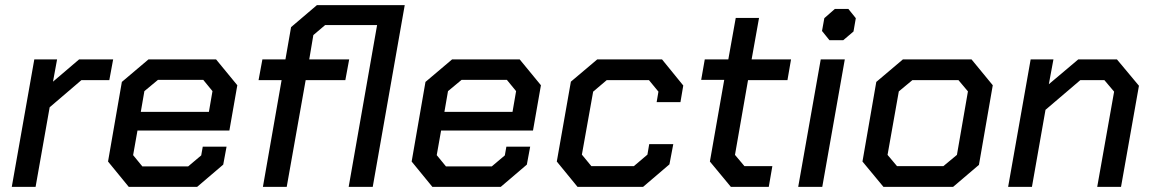

<svg xmlns="http://www.w3.org/2000/svg" viewBox="-20 -730 4508 750"><path d="M114 -498H203L187 -411L289 -498H422L407 -417H298L174 -311L119 0H26Z M402 -99 456 -410 560 -498H824L907 -397L876 -220H517L500 -124L536 -80H715L766 -123L772 -157H865L852 -87L750 0H483ZM796 -293 810 -374 774 -418H597L544 -374L530 -293Z M1436 0H1342L1453 -632H1250L1204 -593L1188 -498H1344L1329 -417H1174L1100 0H1007L1080 -417H990L1005 -498H1095L1117 -624L1218 -710H1561Z M1588 -99 1642 -410 1746 -498H2010L2093 -397L2062 -220H1703L1686 -124L1722 -80H1901L1952 -123L1958 -157H2051L2038 -87L1936 0H1669ZM1982 -293 1996 -374 1960 -418H1783L1730 -374L1716 -293Z M2155 -99 2210 -411 2313 -498H2566L2649 -396L2638 -331H2545L2552 -372L2515 -417H2350L2297 -372L2253 -126L2290 -81H2456L2509 -126L2516 -167H2610L2595 -88L2492 0H2236Z M2753 -99 2809 -418H2719L2733 -498H2825L2854 -660H2945L2916 -498H3070L3056 -417H2902L2851 -125L2888 -81H2997L2983 0H2835Z M3191 -609 3200 -659 3241 -695H3294L3323 -659L3314 -607L3274 -573H3220ZM3186 -498H3280L3192 0H3098Z M3349 -99 3403 -410 3507 -498H3775L3858 -397L3804 -86L3703 0H3431ZM3665 -81 3718 -125 3761 -373 3724 -417H3544L3491 -373L3447 -125L3484 -81Z M4006 -498H4095L4077 -401L4192 -498H4343L4429 -395L4359 0H4266L4332 -372L4294 -417H4200L4064 -301L4011 0H3918Z"/></svg>

Font: Chakra Petch Medium
Style: Italic
Weight: 500
Italic angle: -10°
Designer: Katatrad Aksorn Co.,Ltd.
Foundry: Cadson Demak Co.,Ltd.
Version: Version 1.000; ttfautohint (v1.6)